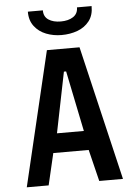

<svg xmlns="http://www.w3.org/2000/svg" viewBox="-61 -986 723 1032"><g transform="rotate(-5 300.0 -470.0)"><path d="M213 -725H389L560 0H432L390 -171H199L159 0H41ZM373 -275 306 -602H294L228 -275ZM129 -940H210Q209.5 -906 235 -889Q260.5 -872 301 -872Q342 -872 368 -889Q394 -906 394 -940H473Q473.5 -891 449 -859.5Q424.5 -828 385 -813.5Q345.5 -799 299 -799Q255 -799 216 -814.2Q177 -829.5 152.8 -861.2Q128.5 -893 129 -940Z"/></g></svg>

Font: JuliaMono
Style: Bold
Weight: 700
Monospace: yes
Designer: cormullion
Foundry: corm
Version: Version 0.055; ttfautohint (v1.8.4)